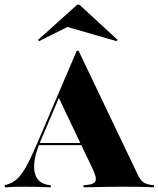

<svg xmlns="http://www.w3.org/2000/svg" viewBox="-30 -798 675 818"><path d="M141.9 -195.2Q108.1 -114.5 117.3 -65.7Q126.6 -16.9 178.2 -9.7L186.3 -8.9V0Q149.2 -1.6 126.6 -2Q104 -2.4 77.4 -2.4Q53.2 -2.4 33.5 -2Q13.7 -1.6 -9.7 0V-8.9L0.8 -12.1Q25 -19.4 43.5 -36.3Q62.1 -53.2 82.7 -90.3Q103.2 -127.4 131.5 -194.4L296.8 -581.5H304.8L556.5 -54.8Q562.9 -40.3 570.6 -31Q578.2 -21.8 587.9 -17.3Q597.6 -12.9 612.1 -10.5L625.8 -8.9V0Q614.5 -0.8 596 -1.2Q577.4 -1.6 554.8 -2Q532.3 -2.4 506.5 -2.4H492.7H483.1Q457.3 -2.4 434.3 -2Q411.3 -1.6 391.1 -1.2Q371 -0.8 354.4 -0.4Q337.9 0 325.8 0V-8.9L343.5 -10.5Q370.2 -12.9 376.6 -26.6Q383.1 -40.3 364.5 -79L216.9 -388.7L229.8 -401.6ZM129.8 -179.8 133.9 -188.7H368.5L372.6 -179.8ZM136.3 -622.6 132.3 -628.2 299.2 -778.2H308.1L471 -628.2L466.9 -622.6L229.8 -691.1L315.3 -712.1Z"/></svg>

Font: Playfair 144pt SemiCondensed Black
Style: Regular
Weight: 900
Width: 4
Designer: Claus Eggers Sørensen
Foundry: Claus Eggers Sørensen
Version: Version 2.203